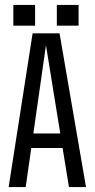

<svg xmlns="http://www.w3.org/2000/svg" viewBox="-20 -757 383 777"><path d="M34 -653V-737H122V-653ZM210 -653V-737H298V-653ZM257 -217V-158H83V-217ZM328 0H259L166 -574L84 0H15L112 -622H221Z"/></svg>

Font: Teko Variable Light
Style: Regular
Weight: 300
Designer: Manushi Parikh, Jonny Pinhorn
Foundry: Indian Type Foundry
Version: Version 3.000